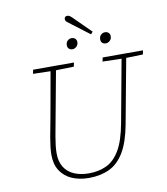

<svg xmlns="http://www.w3.org/2000/svg" viewBox="-101 -1040 992 1139"><g transform="rotate(-10 394.5 -471.0)"><path d="M238 -649 122 -652 127 -676H373L368 -652L253 -649ZM343 14Q285 14 240.5 -5.5Q196 -25 171 -63.5Q146 -102 146 -160Q146 -182 149 -207.5Q152 -233 157 -262L176 -363Q186 -415 195 -467.5Q204 -520 213.5 -572Q223 -624 232 -676H265L189 -265Q184 -236 181 -210.5Q178 -185 178 -163Q178 -113 199 -79.5Q220 -46 258.5 -29.5Q297 -13 347 -13Q406 -13 453 -35Q500 -57 533.5 -113.5Q567 -170 586 -274L660 -676H688L611 -261Q592 -158 556 -97.5Q520 -37 466.5 -11.5Q413 14 343 14ZM663 -649 541 -652 546 -676H789L784 -652L676 -649ZM378 -755Q366 -755 357.5 -762.5Q349 -770 349 -784Q349 -801 359.5 -811Q370 -821 384 -821Q397 -821 405.5 -813Q414 -805 414 -792Q414 -776 403 -765.5Q392 -755 378 -755ZM502 -823 399 -901Q387 -911 379 -916.5Q371 -922 367.5 -927Q364 -932 364 -939Q364 -947 369 -951.5Q374 -956 382 -956Q390 -956 399 -949.5Q408 -943 422 -928L514 -837ZM579 -755Q566 -755 558 -762.5Q550 -770 550 -784Q550 -801 560.5 -811Q571 -821 585 -821Q598 -821 606.5 -813Q615 -805 615 -792Q615 -776 604 -765.5Q593 -755 579 -755Z"/></g></svg>

Font: Source Serif 4 ExtraLight
Style: Italic
Weight: 250
Italic angle: -12°
Designer: Frank Grießhammer
Foundry: Adobe Systems Incorporated
Version: Version 4.004;hotconv 1.0.116;makeotfexe 2.5.65601